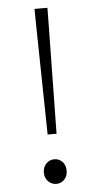

<svg xmlns="http://www.w3.org/2000/svg" viewBox="-54 -769 413 815"><g transform="rotate(-5 153.0 -361.0)"><path d="M126 -655 125 -735H180L179 -655L172 -199H134ZM104 -39Q104 -63 118.5 -77.5Q133 -92 153 -92Q173 -92 187 -77.5Q201 -63 201 -39Q201 -16 187 -1.5Q173 13 153 13Q133 13 118.5 -1.5Q104 -16 104 -39Z"/></g></svg>

Font: Nebula Sans Light
Style: Regular
Weight: 300
Designer: Paul D. Hunt for Adobe (as Source Sans)
Foundry: Nebula Entertainment & Broadcasting LLC
Version: Version 1.010